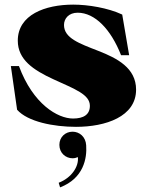

<svg xmlns="http://www.w3.org/2000/svg" viewBox="-20 -534 634 831"><path d="M309 15C437 15 569 -29 569 -146C569 -240 487 -282 405 -314C323 -346 257 -369 257 -426C257 -454 278 -479 316 -479C391 -479 460 -407 504 -295H539L509 -471C447 -500 361 -514 297 -514C175 -514 57 -470 57 -358C57 -276 124 -231 211 -191C305 -148 369 -125 369 -76C369 -38 342 -21 296 -21C230 -21 123 -83 62 -248H27L54 -59C100 -7 212 15 309 15ZM234 257 240 277C342 238 357 151 353 95C351 58 324 36 294 36C263 36 237 59 237 93C237 128 264 151 294 151C303 151 310 149 317 146C322 187 289 236 234 257Z"/></svg>

Font: Sprat Condensed Black
Style: Regular
Weight: 900
Designer: Ethan Nakache
Foundry: Collletttivo
Version: Version 2.000;Glyphs 3.2 (3217)